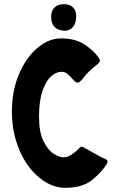

<svg xmlns="http://www.w3.org/2000/svg" viewBox="-20 -888 555 920"><path d="M37 -354Q37 -454 71.5 -534Q106 -614 160 -659Q214 -704 271 -704Q342 -704 385.5 -674.5Q429 -645 448 -618Q452 -612 455.5 -607Q459 -602 459 -597Q459 -591 448 -581Q402 -545 382 -518Q372 -505 365 -498.5Q358 -492 351 -492Q344 -492 335 -502Q314 -525 302.5 -534.5Q291 -544 275 -544Q250 -544 225.5 -523Q201 -502 184 -453.5Q167 -405 167 -329Q167 -255 188.5 -211.5Q210 -168 237.5 -151Q265 -134 285 -134Q303 -134 322 -146.5Q341 -159 355 -173Q357 -175 361.5 -180Q366 -185 370 -185Q375 -185 382 -181L467 -134Q471 -132 479.5 -128.5Q488 -125 491.5 -122Q495 -119 495 -114Q495 -109 492 -103Q470 -66 423 -27Q376 12 293 12Q228 12 168.5 -36.5Q109 -85 73 -169Q37 -253 37 -354ZM225 -807Q225 -836 241 -852Q257 -868 286 -868Q314 -868 329.5 -853Q345 -838 345 -811Q345 -778 330.5 -759.5Q316 -741 291 -741Q259 -741 242 -758.5Q225 -776 225 -807Z"/></svg>

Font: Barriecito
Style: Regular
Weight: 400
Designer: Pablo Cosgaya & Sergio Jiménez
Foundry: Pablo Cosgaya & Sergio Jiménez
Version: Version 1.001